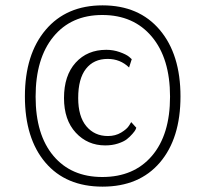

<svg xmlns="http://www.w3.org/2000/svg" viewBox="-20 -683 769 717"><path d="M363 -663Q499 -663 576.5 -571.5Q654 -480 654 -323Q654 -166 577 -76Q500 14 363 14Q226 14 149.5 -76Q73 -166 73 -323Q73 -480 150.5 -571.5Q228 -663 363 -663ZM362 -22Q480 -22 547.5 -101Q615 -180 615 -322Q615 -465 547 -546Q479 -627 362 -627Q246 -627 179.5 -546Q113 -465 113 -322Q113 -180 179.5 -101Q246 -22 362 -22ZM373 -140Q307 -140 263 -187.5Q219 -235 219 -317Q219 -401 262.5 -449Q306 -497 377 -497Q403 -497 427 -488.5Q451 -480 462 -471L472 -462L462 -431Q429 -463 382 -463Q330 -463 301 -426Q272 -389 272 -317Q272 -248 302.5 -211.5Q333 -175 383 -175Q411 -175 432.5 -188Q454 -201 462 -214L470 -227L489 -206Q488 -203 486 -198.5Q484 -194 474.5 -183Q465 -172 453.5 -163Q442 -154 420.5 -147Q399 -140 373 -140Z"/></svg>

Font: Arsenal
Style: Regular
Weight: 400
Designer: Andrij Shevchenko
Foundry: Stairsfor
Version: Version 2.001;PS 002.001;hotconv 1.0.88;makeotf.lib2.5.64775